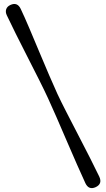

<svg xmlns="http://www.w3.org/2000/svg" viewBox="-20 -791 536 968"><path d="M222 -296Q240 -257 264.8 -200.2Q289.5 -143.5 316.2 -81.2Q343 -19 367.8 37.5Q392.5 94 410.5 132.5Q427.5 168.5 462.5 152.5Q497.5 136 480.5 99.5Q461.5 59.5 433.2 4Q405 -51.5 373.8 -111.5Q342.5 -171.5 314.8 -225.8Q287 -280 269.5 -317.5Q252 -355.5 228 -411.5Q204 -467.5 178 -529.5Q152 -591.5 127.8 -648.8Q103.5 -706 84.5 -746Q67.5 -782 32.5 -766Q16 -758.5 11.2 -744.2Q6.5 -730 14.5 -713.5Q32.5 -675 60 -620Q87.5 -565 118.2 -504.8Q149 -444.5 176.8 -389.2Q204.5 -334 222 -296Z"/></svg>

Font: Fraunces 9pt S050
Style: Regular
Weight: 400
Version: Version 1.000; ttfautohint (v1.8.3)